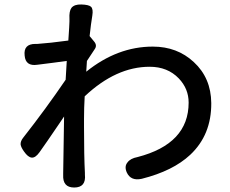

<svg xmlns="http://www.w3.org/2000/svg" viewBox="-20 -806 1027 857"><path d="M311 31Q259 31 262 -26Q262 -29 262 -32Q263 -125 266 -286Q259 -275 243 -252Q184 -165 156 -126Q138 -101 121.5 -102.5Q105 -104 87 -130Q74 -148 72 -161Q71 -176 84 -192Q183 -318 273 -450L278 -534Q261 -532 218 -526Q171 -520 147 -517Q94 -509 90 -558Q84 -610 138 -610Q141 -610 147 -610Q154 -611 158 -611Q194 -613 285 -625Q290 -697 290 -710Q290 -716 290 -722Q288 -756 299 -771Q312 -787 343 -786Q376 -785 386 -776Q397 -766 392 -736Q386 -701 380 -645L399 -622Q415 -604 403 -587Q380 -553 368 -534Q368 -524 366 -502Q365 -491 365 -486Q504 -598 662 -598Q771 -598 845 -529Q922 -458 923 -346Q924 -204 829 -115Q752 -43 613 -8Q564 3 546 -36Q534 -63 549 -81Q562 -99 594 -105Q822 -164 822 -348Q822 -410 778 -456Q728 -508 648 -508Q498 -508 358 -376Q355 -324 355 -276Q355 -264 355 -240Q355 -110 359 -34Q359 -31 359 -27Q365 31 311 31Z"/></svg>

Font: GenSenRounded TW M
Style: Regular
Weight: 500
Version: Version 1.501;PS 1;hotconv 16.6.51;makeotf.lib2.5.65220